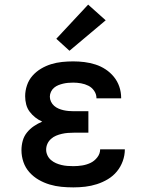

<svg xmlns="http://www.w3.org/2000/svg" viewBox="-20 -804 640 832"><path d="M298 8Q272 8 246 5.5Q220 3 195 -4.5Q170 -12 147.5 -25Q125 -38 107.5 -57.5Q90 -77 81.5 -102Q73 -127 73 -153Q73 -174 78.5 -194Q84 -214 97 -230Q110 -246 127 -257.5Q144 -269 163 -277Q147 -284 133 -295Q119 -306 108.5 -320Q98 -334 93.5 -351.5Q89 -369 89 -387Q89 -411 97 -434.5Q105 -458 121 -476Q137 -494 158 -506.5Q179 -519 202 -526Q225 -533 249 -535.5Q273 -538 297 -538Q322 -538 346 -535Q370 -532 393.5 -524.5Q417 -517 437.5 -503.5Q458 -490 473.5 -471Q489 -452 497 -428.5Q505 -405 505 -380Q505 -380 505 -379.5Q505 -379 505 -378H398Q398 -378 398 -378.5Q398 -379 398 -379Q398 -396 388 -410.5Q378 -425 363 -432.5Q348 -440 331 -443Q314 -446 297 -446Q286 -446 275 -445Q264 -444 253.5 -441.5Q243 -439 233 -435Q223 -431 214.5 -424Q206 -417 201 -406.5Q196 -396 196 -385Q196 -385 196 -385Q196 -385 196 -385Q196 -374 201 -363.5Q206 -353 214.5 -345.5Q223 -338 233.5 -333.5Q244 -329 255 -326.5Q266 -324 277.5 -323Q289 -322 300 -322H363V-229H300Q287 -229 274 -228Q261 -227 248 -224Q235 -221 223 -216Q211 -211 201 -202Q191 -193 185.5 -181Q180 -169 180 -155Q180 -155 180 -155Q180 -155 180 -155Q180 -143 185.5 -131Q191 -119 201 -110.5Q211 -102 222.5 -97Q234 -92 246.5 -89Q259 -86 272 -85Q285 -84 298 -84Q317 -84 336 -87Q355 -90 372 -98Q389 -106 401.5 -122Q414 -138 414 -157H521Q521 -157 521 -157Q521 -157 521 -157Q521 -131 512 -106Q503 -81 486.5 -61Q470 -41 447.5 -27.5Q425 -14 400 -6Q375 2 349.5 5Q324 8 298 8ZM281 -584 224 -636 362 -784 438 -716Z"/></svg>

Font: Iosevka Slab Semibold Extended
Style: Regular
Weight: 600
Width: 7
Monospace: yes
Designer: Belleve Invis
Foundry: Belleve Invis
Version: Version 11.1.0; ttfautohint (v1.8.3)